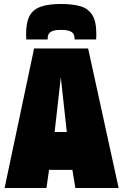

<svg xmlns="http://www.w3.org/2000/svg" viewBox="-20 -943 617 963"><path d="M3 0 151 -700H422L575 0H358L343 -91H226L213 0ZM254 -281H315L285 -555ZM286 -923Q341 -923 380.5 -912.5Q420 -902 441.5 -870Q463 -838 463 -774Q463 -767 463 -759.5Q463 -752 462 -745H354Q354 -746 354 -747Q354 -748 354 -750Q354 -759 350.5 -769Q347 -779 332.5 -786Q318 -793 286 -793Q254 -793 240 -786Q226 -779 222.5 -769Q219 -759 219 -750Q219 -748 219 -747Q219 -746 219 -745H112Q111 -752 111 -759.5Q111 -767 111 -774Q111 -830 128 -862.5Q145 -895 183.5 -909Q222 -923 286 -923Z"/></svg>

Font: Georama SemiCondensed Black
Style: Regular
Weight: 900
Width: 4
Designer: Jean-Baptiste Levee
Foundry: Production Type
Version: Version 1.001